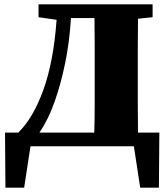

<svg xmlns="http://www.w3.org/2000/svg" viewBox="-20 -672 764 882"><path d="M233 -211Q217 -165 199 -128.5Q181 -92 161 -63H413Q415 -125 415 -187Q415 -249 415 -310V-341Q415 -404 415 -466Q415 -528 414 -589H306Q299 -476 279 -380.5Q259 -285 233 -211ZM64 -63Q132 -129 179 -258.5Q226 -388 240 -581L157 -593V-652H681V-593L614 -586Q613 -525 613 -464Q613 -403 613 -342V-310Q613 -248 613 -186Q613 -124 614 -63H712L710 190H624L595 0H120L91 190H5L3 -63Z"/></svg>

Font: Source Serif 4 Black
Style: Regular
Weight: 900
Designer: Frank Grießhammer
Foundry: Adobe
Version: Version 4.005;hotconv 1.1.0;makeotfexe 2.6.0